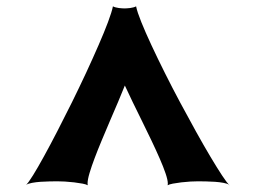

<svg xmlns="http://www.w3.org/2000/svg" viewBox="-20 -813 787 591"><path d="M60.5 -244.1Q67.4 -250.5 81.8 -273.7Q96.2 -296.9 115.2 -331.5Q134.3 -366.2 156.5 -409.2Q178.7 -452.1 201.2 -497.6Q223.6 -543 244.9 -588.6Q266.1 -634.3 283.4 -674.1Q300.8 -713.9 312.5 -745.1Q324.2 -776.4 327.6 -793.5Q331.1 -791.5 335.9 -790.3Q340.8 -789.1 345.9 -788.3Q351.1 -787.6 355.7 -787.4Q360.4 -787.1 363.3 -787.1Q366.2 -787.1 370.8 -787.4Q375.5 -787.6 380.6 -788.3Q385.7 -789.1 390.6 -790.3Q395.5 -791.5 398.9 -793.5Q402.3 -776.4 415 -744.9Q427.7 -713.4 446.3 -673.6Q464.8 -633.8 487.8 -587.9Q510.7 -542 535.2 -496.3Q559.6 -450.7 583.5 -407.7Q607.4 -364.7 627.9 -330.3Q648.4 -295.9 663.6 -272.9Q678.7 -250 685.5 -244.1Q679.7 -248 667.7 -250.2Q655.8 -252.4 641.8 -253.4Q627.9 -254.4 613.8 -254.6Q599.6 -254.9 589.4 -254.9Q580.6 -254.9 566.4 -254.2Q552.2 -253.4 538.1 -251.7Q523.9 -250 512.2 -247.8Q500.5 -245.6 496.1 -242.7Q496.1 -243.7 496.3 -244.9Q496.6 -246.1 496.6 -247.6Q496.6 -258.8 489.7 -279.1Q482.9 -299.3 471.4 -325.4Q460 -351.6 445.8 -381.3Q431.6 -411.1 416.7 -441.2Q401.9 -471.2 388.2 -499.3Q374.5 -527.3 364.3 -549.8Q355.5 -527.3 343.5 -499.3Q331.5 -471.2 318.8 -441.7Q306.2 -412.1 293.7 -382.3Q281.2 -352.5 271.5 -326.7Q261.7 -300.8 255.6 -280.3Q249.5 -259.8 249.5 -248Q249.5 -244.1 250 -242.7Q245.6 -245.6 233.9 -247.8Q222.2 -250 208 -251.7Q193.8 -253.4 179.7 -254.2Q165.5 -254.9 156.7 -254.9Q146.5 -254.9 132.6 -254.6Q118.7 -254.4 104.7 -253.4Q90.8 -252.4 78.9 -250.2Q66.9 -248 60.5 -244.1ZM687.5 -242.7Q686 -242.7 685.5 -244.1ZM60.5 -244.1Q59.1 -242.7 58.6 -242.7Z"/></svg>

Font: Arbutus
Style: Regular
Weight: 400
Designer: Karolina Lach
Foundry: Sorkin Type Co.
Version: Version 1.002